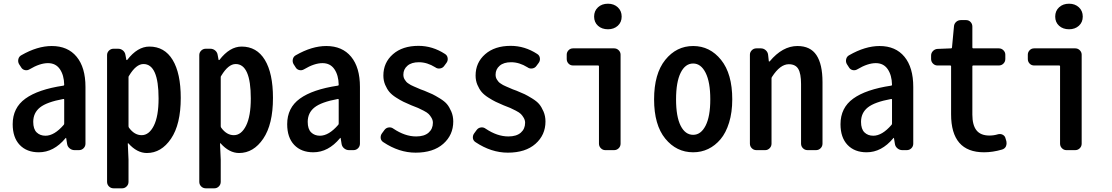

<svg xmlns="http://www.w3.org/2000/svg" viewBox="-20 -814 6028 1041"><path d="M190.4 11.7Q125 11.7 86.9 -28.3Q48.8 -68.4 48.8 -140.6Q48.8 -229.5 117.7 -279.3Q186.5 -329.1 323.2 -349.6Q328.1 -349.6 328.1 -354.5Q327.1 -406.2 304.7 -439Q282.2 -471.7 240.2 -471.7Q196.3 -471.7 140.6 -438.5Q127.9 -430.7 114.3 -434.1Q100.6 -437.5 93.8 -450.2L83 -466.8Q76.2 -479.5 79.6 -493.7Q83 -507.8 95.7 -514.6Q182.6 -564.5 260.7 -564.5Q347.7 -564.5 395.5 -506.3Q443.4 -448.2 443.4 -342.8V-35.2Q443.4 -20.5 433.1 -10.3Q422.9 0 408.2 0H383.8Q369.1 0 357.4 -9.8Q345.7 -19.5 343.8 -34.2L338.9 -64.5Q338.9 -66.4 337.4 -66.4Q335.9 -66.4 335 -64.5Q271.5 11.7 190.4 11.7ZM226.6 -78.1Q274.4 -78.1 325.2 -136.7Q328.1 -139.6 328.1 -144.5V-273.4Q328.1 -277.3 325.2 -277.3Q324.2 -277.3 323.2 -277.3Q233.4 -260.7 196.8 -231.4Q160.2 -202.1 160.2 -153.3Q160.2 -114.3 178.7 -96.2Q197.3 -78.1 226.6 -78.1Z M595.7 207Q581.1 207 570.8 196.8Q560.5 186.5 560.5 171.9V-515.6Q560.5 -529.3 570.8 -539.6Q581.1 -549.8 595.7 -549.8H620.1Q635.7 -549.8 647 -540Q658.2 -530.3 660.2 -515.6L665 -490.2Q665 -488.3 667 -488.3Q668.9 -488.3 669.9 -489.3Q725.6 -561.5 790 -561.5Q872.1 -561.5 916 -489.3Q960 -417 960 -283.2Q960 -139.6 907.2 -62Q854.5 15.6 776.4 15.6Q722.7 15.6 675.8 -37.1Q674.8 -37.1 673.8 -37.1Q672.9 -37.1 672.9 -35.2L676.8 51.8V171.9Q676.8 186.5 666.5 196.8Q656.2 207 642.6 207ZM748 -81.1Q788.1 -81.1 814 -132.3Q839.8 -183.6 839.8 -280.3Q839.8 -466.8 757.8 -466.8Q717.8 -466.8 679.7 -403.3Q676.8 -400.4 676.8 -395.5V-129.9Q676.8 -125 679.7 -121.1Q709 -81.1 748 -81.1Z M1095.7 207Q1081.1 207 1070.8 196.8Q1060.5 186.5 1060.5 171.9V-515.6Q1060.5 -529.3 1070.8 -539.6Q1081.1 -549.8 1095.7 -549.8H1120.1Q1135.7 -549.8 1147 -540Q1158.2 -530.3 1160.2 -515.6L1165 -490.2Q1165 -488.3 1167 -488.3Q1168.9 -488.3 1169.9 -489.3Q1225.6 -561.5 1290 -561.5Q1372.1 -561.5 1416 -489.3Q1460 -417 1460 -283.2Q1460 -139.6 1407.2 -62Q1354.5 15.6 1276.4 15.6Q1222.7 15.6 1175.8 -37.1Q1174.8 -37.1 1173.8 -37.1Q1172.9 -37.1 1172.9 -35.2L1176.8 51.8V171.9Q1176.8 186.5 1166.5 196.8Q1156.2 207 1142.6 207ZM1248 -81.1Q1288.1 -81.1 1314 -132.3Q1339.8 -183.6 1339.8 -280.3Q1339.8 -466.8 1257.8 -466.8Q1217.8 -466.8 1179.7 -403.3Q1176.8 -400.4 1176.8 -395.5V-129.9Q1176.8 -125 1179.7 -121.1Q1209 -81.1 1248 -81.1Z M1678.7 11.7Q1613.3 11.7 1575.2 -28.3Q1537.1 -68.4 1537.1 -140.6Q1537.1 -229.5 1606 -279.3Q1674.8 -329.1 1811.5 -349.6Q1816.4 -349.6 1816.4 -354.5Q1815.4 -406.2 1793 -439Q1770.5 -471.7 1728.5 -471.7Q1684.6 -471.7 1628.9 -438.5Q1616.2 -430.7 1602.5 -434.1Q1588.9 -437.5 1582 -450.2L1571.3 -466.8Q1564.5 -479.5 1567.9 -493.7Q1571.3 -507.8 1584 -514.6Q1670.9 -564.5 1749 -564.5Q1835.9 -564.5 1883.8 -506.3Q1931.6 -448.2 1931.6 -342.8V-35.2Q1931.6 -20.5 1921.4 -10.3Q1911.1 0 1896.5 0H1872.1Q1857.4 0 1845.7 -9.8Q1834 -19.5 1832 -34.2L1827.1 -64.5Q1827.1 -66.4 1825.7 -66.4Q1824.2 -66.4 1823.2 -64.5Q1759.8 11.7 1678.7 11.7ZM1714.8 -78.1Q1762.7 -78.1 1813.5 -136.7Q1816.4 -139.6 1816.4 -144.5V-273.4Q1816.4 -277.3 1813.5 -277.3Q1812.5 -277.3 1811.5 -277.3Q1721.7 -260.7 1685.1 -231.4Q1648.4 -202.1 1648.4 -153.3Q1648.4 -114.3 1667 -96.2Q1685.5 -78.1 1714.8 -78.1Z M2233.4 13.7Q2143.6 13.7 2058.6 -43Q2045.9 -50.8 2043.9 -65.4Q2043.9 -67.4 2043.9 -70.3Q2043.9 -81.1 2050.8 -90.8L2064.5 -109.4Q2073.2 -121.1 2087.4 -123Q2101.6 -125 2113.3 -116.2Q2175.8 -74.2 2236.3 -74.2Q2280.3 -74.2 2303.7 -94.7Q2327.1 -115.2 2327.1 -148.4Q2327.1 -162.1 2319.8 -174.8Q2312.5 -187.5 2304.2 -195.8Q2295.9 -204.1 2276.9 -213.9Q2257.8 -223.6 2247.1 -228.5Q2236.3 -233.4 2210 -243.2Q2184.6 -253.9 2167.5 -262.2Q2150.4 -270.5 2127.4 -285.2Q2104.5 -299.8 2091.3 -315.4Q2078.1 -331.1 2068.4 -354Q2058.6 -377 2058.6 -404.3Q2058.6 -474.6 2110.4 -520Q2162.1 -565.4 2249 -565.4Q2325.2 -565.4 2392.6 -521.5Q2405.3 -513.7 2407.2 -499Q2409.2 -484.4 2400.4 -472.7L2388.7 -457Q2380.9 -445.3 2366.2 -442.9Q2351.6 -440.4 2339.8 -449.2Q2295.9 -476.6 2251 -476.6Q2210.9 -476.6 2189 -457.5Q2167 -438.5 2167 -409.2Q2167 -401.4 2168.9 -394.5Q2170.9 -387.7 2174.8 -381.8Q2178.7 -376 2182.6 -371.1Q2186.5 -366.2 2194.3 -361.3Q2202.1 -356.4 2207.5 -353Q2212.9 -349.6 2224.1 -345.2Q2235.4 -340.8 2241.2 -337.9Q2247.1 -335 2260.3 -329.6Q2273.4 -324.2 2280.3 -322.3Q2309.6 -310.5 2324.7 -303.2Q2339.8 -295.9 2365.2 -280.3Q2390.6 -264.6 2403.3 -249.5Q2416 -234.4 2426.8 -209.5Q2437.5 -184.6 2437.5 -155.3Q2437.5 -82 2383.3 -34.2Q2329.1 13.7 2233.4 13.7Z M2733.4 13.7Q2643.6 13.7 2558.6 -43Q2545.9 -50.8 2543.9 -65.4Q2543.9 -67.4 2543.9 -70.3Q2543.9 -81.1 2550.8 -90.8L2564.5 -109.4Q2573.2 -121.1 2587.4 -123Q2601.6 -125 2613.3 -116.2Q2675.8 -74.2 2736.3 -74.2Q2780.3 -74.2 2803.7 -94.7Q2827.1 -115.2 2827.1 -148.4Q2827.1 -162.1 2819.8 -174.8Q2812.5 -187.5 2804.2 -195.8Q2795.9 -204.1 2776.9 -213.9Q2757.8 -223.6 2747.1 -228.5Q2736.3 -233.4 2710 -243.2Q2684.6 -253.9 2667.5 -262.2Q2650.4 -270.5 2627.4 -285.2Q2604.5 -299.8 2591.3 -315.4Q2578.1 -331.1 2568.4 -354Q2558.6 -377 2558.6 -404.3Q2558.6 -474.6 2610.4 -520Q2662.1 -565.4 2749 -565.4Q2825.2 -565.4 2892.6 -521.5Q2905.3 -513.7 2907.2 -499Q2909.2 -484.4 2900.4 -472.7L2888.7 -457Q2880.9 -445.3 2866.2 -442.9Q2851.6 -440.4 2839.8 -449.2Q2795.9 -476.6 2751 -476.6Q2710.9 -476.6 2689 -457.5Q2667 -438.5 2667 -409.2Q2667 -401.4 2668.9 -394.5Q2670.9 -387.7 2674.8 -381.8Q2678.7 -376 2682.6 -371.1Q2686.5 -366.2 2694.3 -361.3Q2702.1 -356.4 2707.5 -353Q2712.9 -349.6 2724.1 -345.2Q2735.4 -340.8 2741.2 -337.9Q2747.1 -335 2760.3 -329.6Q2773.4 -324.2 2780.3 -322.3Q2809.6 -310.5 2824.7 -303.2Q2839.8 -295.9 2865.2 -280.3Q2890.6 -264.6 2903.3 -249.5Q2916 -234.4 2926.8 -209.5Q2937.5 -184.6 2937.5 -155.3Q2937.5 -82 2883.3 -34.2Q2829.1 13.7 2733.4 13.7Z M3261.7 0Q3248 0 3237.8 -10.3Q3227.5 -20.5 3227.5 -35.2V-455.1Q3227.5 -459 3222.7 -459H3086.9Q3072.3 -459 3062.5 -469.2Q3052.7 -479.5 3052.7 -494.1V-517.6Q3052.7 -531.2 3062.5 -541.5Q3072.3 -551.8 3086.9 -551.8H3309.6Q3324.2 -551.8 3334.5 -541.5Q3344.7 -531.2 3344.7 -517.6V-35.2Q3344.7 -20.5 3334.5 -10.3Q3324.2 0 3309.6 0ZM3276.4 -655.3Q3243.2 -655.3 3222.2 -674.3Q3201.2 -693.4 3201.2 -724.1Q3201.2 -754.9 3222.2 -774.4Q3243.2 -793.9 3276.4 -793.9Q3308.6 -793.9 3329.6 -774.4Q3350.6 -754.9 3350.6 -724.1Q3350.6 -693.4 3329.6 -674.3Q3308.6 -655.3 3276.4 -655.3Z M3738.3 11.7Q3647.5 11.7 3586.9 -62.5Q3526.4 -136.7 3526.4 -275.4Q3526.4 -414.1 3586.9 -489.3Q3647.5 -564.5 3738.3 -564.5Q3829.1 -564.5 3889.6 -489.3Q3950.2 -414.1 3950.2 -275.4Q3950.2 -205.1 3933.1 -149.4Q3916 -93.8 3886.7 -59.1Q3857.4 -24.4 3819.8 -6.3Q3782.2 11.7 3738.3 11.7ZM3738.3 -83Q3780.3 -83 3805.7 -132.8Q3831.1 -182.6 3831.1 -275.4Q3831.1 -369.1 3805.7 -419.4Q3780.3 -469.7 3738.3 -469.7Q3695.3 -469.7 3670.4 -419.4Q3645.5 -369.1 3645.5 -275.4Q3645.5 -181.6 3670.4 -132.3Q3695.3 -83 3738.3 -83Z M4081.1 0Q4066.4 0 4056.2 -10.3Q4045.9 -20.5 4045.9 -35.2V-517.6Q4045.9 -531.2 4056.2 -541.5Q4066.4 -551.8 4081.1 -551.8H4105.5Q4120.1 -551.8 4131.3 -542Q4142.6 -532.2 4144.5 -517.6L4148.4 -482.4Q4148.4 -480.5 4150.4 -480.5Q4152.3 -480.5 4153.3 -481.4Q4222.7 -564.5 4303.7 -564.5Q4374 -564.5 4406.7 -515.1Q4439.5 -465.8 4439.5 -369.1V-35.2Q4439.5 -20.5 4429.2 -10.3Q4418.9 0 4404.3 0H4358.4Q4343.8 0 4333.5 -10.3Q4323.2 -20.5 4323.2 -35.2V-358.4Q4323.2 -415 4308.1 -440.4Q4293 -465.8 4256.8 -465.8Q4210 -465.8 4166 -397.5Q4163.1 -393.6 4163.1 -389.6V-35.2Q4163.1 -20.5 4152.8 -10.3Q4142.6 0 4128.9 0Z M4678.7 11.7Q4613.3 11.7 4575.2 -28.3Q4537.1 -68.4 4537.1 -140.6Q4537.1 -229.5 4606 -279.3Q4674.8 -329.1 4811.5 -349.6Q4816.4 -349.6 4816.4 -354.5Q4815.4 -406.2 4793 -439Q4770.5 -471.7 4728.5 -471.7Q4684.6 -471.7 4628.9 -438.5Q4616.2 -430.7 4602.5 -434.1Q4588.9 -437.5 4582 -450.2L4571.3 -466.8Q4564.5 -479.5 4567.9 -493.7Q4571.3 -507.8 4584 -514.6Q4670.9 -564.5 4749 -564.5Q4835.9 -564.5 4883.8 -506.3Q4931.6 -448.2 4931.6 -342.8V-35.2Q4931.6 -20.5 4921.4 -10.3Q4911.1 0 4896.5 0H4872.1Q4857.4 0 4845.7 -9.8Q4834 -19.5 4832 -34.2L4827.1 -64.5Q4827.1 -66.4 4825.7 -66.4Q4824.2 -66.4 4823.2 -64.5Q4759.8 11.7 4678.7 11.7ZM4714.8 -78.1Q4762.7 -78.1 4813.5 -136.7Q4816.4 -139.6 4816.4 -144.5V-273.4Q4816.4 -277.3 4813.5 -277.3Q4812.5 -277.3 4811.5 -277.3Q4721.7 -260.7 4685.1 -231.4Q4648.4 -202.1 4648.4 -153.3Q4648.4 -114.3 4667 -96.2Q4685.5 -78.1 4714.8 -78.1Z M5315.4 11.7Q5136.7 11.7 5136.7 -194.3V-455.1Q5136.7 -459 5131.8 -459H5062.5Q5048.8 -459 5038.6 -469.2Q5028.3 -479.5 5028.3 -494.1V-512.7Q5028.3 -527.3 5038.6 -537.6Q5048.8 -547.9 5062.5 -548.8L5136.7 -551.8Q5141.6 -551.8 5141.6 -556.6L5152.3 -670.9Q5153.3 -685.5 5164.1 -695.3Q5174.8 -705.1 5190.4 -705.1H5217.8Q5232.4 -705.1 5242.2 -694.8Q5252 -684.6 5252 -669.9V-556.6Q5252 -551.8 5256.8 -551.8H5395.5Q5410.2 -551.8 5420.4 -541.5Q5430.7 -531.2 5430.7 -517.6V-494.1Q5430.7 -479.5 5420.4 -469.2Q5410.2 -459 5395.5 -459H5256.8Q5252 -459 5252 -455.1V-192.4Q5252 -135.7 5274.4 -107.4Q5296.9 -79.1 5344.7 -79.1Q5368.2 -79.1 5390.6 -85.9Q5404.3 -89.8 5416.5 -83.5Q5428.7 -77.1 5431.6 -64.5L5436.5 -47.9Q5437.5 -42 5437.5 -37.1Q5437.5 -28.3 5433.6 -19.5Q5426.8 -6.8 5412.1 -2.9Q5362.3 11.7 5315.4 11.7Z M5761.7 0Q5748 0 5737.8 -10.3Q5727.5 -20.5 5727.5 -35.2V-455.1Q5727.5 -459 5722.7 -459H5586.9Q5572.3 -459 5562.5 -469.2Q5552.7 -479.5 5552.7 -494.1V-517.6Q5552.7 -531.2 5562.5 -541.5Q5572.3 -551.8 5586.9 -551.8H5809.6Q5824.2 -551.8 5834.5 -541.5Q5844.7 -531.2 5844.7 -517.6V-35.2Q5844.7 -20.5 5834.5 -10.3Q5824.2 0 5809.6 0ZM5776.4 -655.3Q5743.2 -655.3 5722.2 -674.3Q5701.2 -693.4 5701.2 -724.1Q5701.2 -754.9 5722.2 -774.4Q5743.2 -793.9 5776.4 -793.9Q5808.6 -793.9 5829.6 -774.4Q5850.6 -754.9 5850.6 -724.1Q5850.6 -693.4 5829.6 -674.3Q5808.6 -655.3 5776.4 -655.3Z"/></svg>

Font: Gen Jyuu Gothic L Monospace Medium
Style: Regular
Weight: 500
Designer: [Source Han Sans]
Ryoko NISHIZUKA  (kana & ideographs); Paul D. Hunt (Latin, Greek & Cyrillic); Wenlong ZHANG  (bopomofo
Version: Version 1.002.20150607